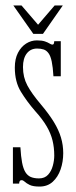

<svg xmlns="http://www.w3.org/2000/svg" viewBox="-20 -675 280 706"><path d="M125.5 11Q101.5 11 89.2 5Q77 -1 71 -6.8Q65 -12.5 59.5 -12.5Q54.5 -12.5 52.5 -9Q50.5 -5.5 50.5 0H27.5V-133.5H55Q57 -99.5 61.2 -77.2Q65.5 -55 73.2 -42.2Q81 -29.5 93.2 -24.2Q105.5 -19 123.5 -19Q144.5 -19 156.8 -32.5Q169 -46 174.2 -65.5Q179.5 -85 179.5 -103Q179.5 -132.5 173.2 -158.2Q167 -184 151.8 -210.2Q136.5 -236.5 109 -267Q79 -301.5 56.8 -337.8Q34.5 -374 34.5 -426.5Q34.5 -458.5 46 -480.8Q57.5 -503 76 -514.8Q94.5 -526.5 115.5 -526.5Q134 -526.5 145 -522.8Q156 -519 162.2 -515Q168.5 -511 172.5 -511Q176.5 -511 177.8 -514.2Q179 -517.5 179.5 -523.5H203.5V-394.5H176.5Q174.5 -428.5 170.2 -448.8Q166 -469 158.5 -479.2Q151 -489.5 140.8 -493Q130.5 -496.5 116.5 -496.5Q92.5 -496.5 78.5 -478.5Q64.5 -460.5 64.5 -428.5Q64.5 -391 80.5 -361Q96.5 -331 130 -291.5Q159.5 -256.5 177.8 -226.8Q196 -197 204.2 -169.2Q212.5 -141.5 212.5 -112Q212.5 -80 202.8 -52Q193 -24 173.8 -6.5Q154.5 11 125.5 11ZM102.5 -550.5 29 -655H59L120 -584L181 -655H211L138 -550.5Z"/></svg>

Font: Imbue Thin
Style: Regular
Weight: 100
Designer: Tyler Finck
Foundry: Etcetera Type Company
Version: Version 1.102